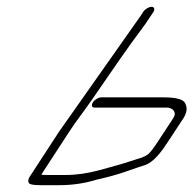

<svg xmlns="http://www.w3.org/2000/svg" viewBox="-20 -546 568 564"><path d="M252.7 -245C247.7 -237 249.3 -230 257.3 -230H440.3H471.3C487.8 -229 500.4 -216 489 -199L445 -132C431.7 -111 421.8 -99 416.3 -94C403.9 -83 378.4 -78 361.5 -72C350.5 -68 320.1 -59 271.7 -46C238.2 -37 204.8 -32 172.8 -32H120.8C112.8 -32 105.8 -32 101.3 -33L183.3 -159C207.5 -196 217.5 -206 252.1 -256C308 -337 352.5 -403 407.4 -476L430.7 -511C435.6 -519 433.1 -526 425.1 -526C417.1 -526 405.6 -519 400.7 -511L392.8 -499L153.3 -159L67.3 -27C62.8 -20 61.9 -14 64.4 -9C67 -4 78 -2 101 -2H153C191 -2 227.4 -7 262.9 -18C294.3 -25 324.3 -33 349.7 -42C375.1 -51 393.1 -57 402.6 -60C431.5 -68 454.7 -101 475 -132L519 -199C528.9 -215 530.8 -229 524.7 -241C520.1 -254 499.1 -260 460.1 -260H277.1C269.1 -260 257.6 -253 252.7 -245Z"/></svg>

Font: MewTooHand
Style: UltimateIta
Weight: 400
Designer: Mew Too, Robert Jablonski
Version: Version 0.77